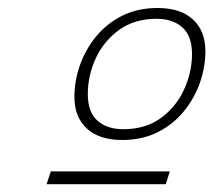

<svg xmlns="http://www.w3.org/2000/svg" viewBox="-20 -734 534 480"><path d="M374 -714Q431.5 -714 462.5 -685.2Q493.5 -656.5 493.5 -606Q493.5 -566.5 479.8 -527.2Q466 -488 439.5 -455.5Q413 -423 374.2 -403.5Q335.5 -384 285.5 -384Q228 -384 197 -412.8Q166 -441.5 166 -492Q166 -531.5 179.8 -570.8Q193.5 -610 220 -642.5Q246.5 -675 285.2 -694.5Q324 -714 374 -714ZM288 -411Q344 -411 382.2 -439Q420.5 -467 440.2 -510.2Q460 -553.5 460 -599Q460 -644 436 -665.5Q412 -687 371.5 -687Q316 -687 277.5 -659Q239 -631 219.2 -587.8Q199.5 -544.5 199.5 -499Q199.5 -454 223.5 -432.5Q247.5 -411 288 -411ZM96.5 -273.5 107 -305.5H404.5L394.5 -273.5Z"/></svg>

Font: Newsreader 6pt ExtraLight
Style: Italic
Weight: 275
Italic angle: -17°
Designer: Hugues Gentile
Foundry: Production Type
Version: Version 1.003; ttfautohint (v1.8.3)